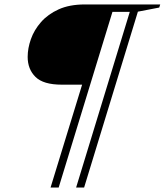

<svg xmlns="http://www.w3.org/2000/svg" viewBox="-20 -735 741 864"><path d="M244 109H207.5L349.5 -354H258Q175 -354 139.8 -388.8Q104.5 -423.5 104.5 -479Q104.5 -517.5 119 -558.8Q133.5 -600 164.5 -635.5Q195.5 -671 244.2 -693Q293 -715 361.5 -715H701L696.5 -701L600.5 -682.5L358.5 109H322.5L564 -681.5H486Z"/></svg>

Font: Newsreader 72pt SemiBold
Style: Italic
Weight: 600
Italic angle: -17°
Designer: Hugues Gentile
Foundry: Production Type
Version: Version 1.003; ttfautohint (v1.8.3)